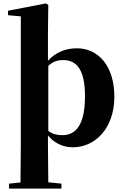

<svg xmlns="http://www.w3.org/2000/svg" viewBox="-20 -846 725 1125"><path d="M263 -460C295 -489 322 -494 351 -494C431 -494 478 -435 478 -282C478 -114 424 -54 346 -54C314 -54 288 -60 263 -79ZM261 -656 263 -817 249 -826 27 -783V-757L102 -750V7C102 68 101 144 100 223L33 230V259H340V230L263 222C262 143 261 67 261 7V-52C302 -4 352 17 407 17C539 17 650 -96 650 -279C650 -463 553 -563 431 -563C366 -563 307 -541 261 -490Z"/></svg>

Font: Noto Serif KR Black
Style: Regular
Weight: 900
Version: Version 1.001;PS 1.001;hotconv 16.6.54;makeotf.lib2.5.65590